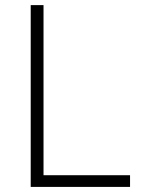

<svg xmlns="http://www.w3.org/2000/svg" viewBox="-20 -734 553 754"><path d="M100.6 0V-713.9H150.9V-45.9H490.7V0Z"/></svg>

Font: Open Sans Light
Style: Regular
Weight: 300
Designer: Monotype Design Team
Foundry: Monotype Imaging Inc.
Version: Version 3.000; ttfautohint (v1.8.4)